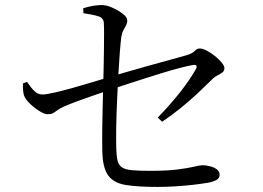

<svg xmlns="http://www.w3.org/2000/svg" viewBox="-20 -770 1040 760"><path d="M603.9 -30.1Q525.8 -30.1 477.9 -37.8Q430 -45.6 408.3 -75.5Q386.5 -105.4 385 -170.6Q384.2 -210.6 384.7 -259Q385.2 -307.3 386.5 -353.2Q387.8 -399.1 388.5 -431.3Q389.3 -463.5 390.2 -499.6Q391.1 -535.6 391.4 -570.7Q391.7 -605.7 391.9 -634.5Q392.1 -663.2 390.9 -680Q389.7 -699.4 368.2 -705.9Q346.7 -712.5 310.2 -717.8L309.2 -737.2Q329.2 -743.7 348.5 -746.9Q367.8 -750 383.1 -750Q401.3 -750 425 -739.5Q448.8 -728.9 466.2 -715.3Q483.7 -701.6 483.7 -689.7Q483.7 -678.2 478.8 -669.5Q473.9 -660.7 468.3 -650.4Q462.8 -640.1 460.4 -625Q457.4 -603 454.2 -562.4Q451 -521.8 448.3 -471.3Q445.6 -420.8 443.2 -367.8Q440.9 -314.7 440.1 -267Q439.3 -219.4 440.1 -184.3Q440.9 -153.7 445 -135.4Q449.1 -117 462 -108Q474.8 -99 501.6 -96.4Q528.4 -93.8 574 -93.8Q643.3 -93.8 684.9 -99.4Q726.5 -104.9 748.9 -110.4Q771.2 -115.9 782.1 -115.9Q795.7 -115.9 811.4 -111.9Q827.2 -107.9 838.3 -99.7Q849.4 -91.5 849.4 -77.8Q849.4 -64.4 836.1 -57.3Q822.7 -50.2 802.7 -46.6Q780.3 -42.8 746.1 -38.7Q711.9 -34.7 674.8 -32.4Q637.6 -30.1 603.9 -30.1ZM604.6 -304.9Q652.2 -353.4 692.2 -404.2Q732.2 -455.1 754.8 -495.5Q760.4 -505.3 757.5 -510Q754.5 -514.7 743.5 -512.7Q725 -509.7 692.1 -501.1Q659.3 -492.5 620.1 -480.5Q581 -468.5 540.9 -455.5Q500.7 -442.5 465.9 -431.3Q431.1 -420.1 408.5 -411.9Q383.7 -403.9 352.1 -392.8Q320.4 -381.7 288.9 -370.4Q257.5 -359 233.2 -348.2Q215.7 -340.2 206.5 -333.2Q197.3 -326.3 189.6 -322Q181.8 -317.8 167.5 -317.8Q156.8 -317.8 137.5 -329.5Q118.2 -341.1 101.1 -357.1Q84 -373.1 77.4 -386.8Q72.5 -397.1 71.5 -411.4Q70.4 -425.7 70.8 -440L87.3 -445.6Q102 -423.5 115.8 -409.7Q129.7 -396 148.2 -396Q162.6 -396 195.2 -403.4Q227.8 -410.8 267.6 -422Q307.4 -433.1 344.2 -444.3Q381 -455.5 404 -462.3Q433.2 -471.1 475.8 -483.5Q518.4 -495.9 564.6 -508.8Q610.9 -521.7 652.1 -533Q693.4 -544.3 719.7 -551.8Q741.2 -558.3 750.5 -568.2Q759.7 -578.1 770.6 -578.1Q782.1 -578.1 798.5 -569.6Q814.9 -561 830.8 -548.3Q846.8 -535.6 857.5 -522.4Q868.3 -509.2 868.3 -499.7Q868.3 -489.4 860 -483.2Q851.8 -476.9 839.8 -470.8Q827.8 -464.7 816.5 -452.9Q795.8 -432.4 765.4 -403.6Q735 -374.8 698.5 -345Q662.1 -315.1 621.6 -288Z"/></svg>

Font: Noto Serif KR ExtraLight
Style: Regular
Weight: 200
Designer: Ryoko NISHIZUKA 西塚涼子 (kana & ideographs); Frank Grießhammer (Latin, Greek & Cyrillic); Wenlong ZHANG 张文龙 (bopomofo); San
Foundry: Adobe
Version: Version 2.002-H1;hotconv 1.1.0;makeotfexe 2.6.0